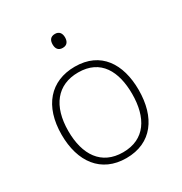

<svg xmlns="http://www.w3.org/2000/svg" viewBox="-174 -866 949 1003"><g transform="rotate(-30 300.0 -364.5)"><path d="M300 -655C327 -655 337 -674 337 -697C337 -721 326 -739 300 -739C272 -739 262 -721 262 -697C262 -672 273 -655 300 -655ZM300 10C454 10 533 -103 533 -267C533 -424 460 -539 304 -539C157 -539 67 -437 67 -265C67 -102 148 10 300 10ZM300 -25C170 -25 107 -121 107 -264C107 -415 178 -504 304 -504C440 -504 493 -401 493 -266C493 -124 433 -25 300 -25Z"/></g></svg>

Font: Noto Sans Mono ExtraLight
Style: Regular
Weight: 200
Designer: Monotype Design Team
Foundry: Monotype Imaging Inc.
Version: Version 2.014